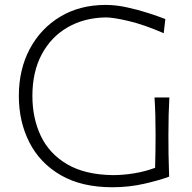

<svg xmlns="http://www.w3.org/2000/svg" viewBox="-20 -766 795 796"><path d="M623 -70.3Q624 -109.4 624.5 -141.8Q625 -174.3 625 -206.1Q625 -252.9 624 -288.8Q623 -324.7 620.6 -361.8H682.1Q680.2 -324.7 679.2 -288.8Q678.2 -252.9 678.2 -206.1Q678.2 -167 678.7 -126.5Q679.2 -85.9 681.2 -33.7Q642.6 -19 579.1 -4.4Q515.6 10.3 445.8 10.3Q318.4 10.3 231.9 -39.8Q145.5 -89.8 101.8 -175.8Q58.1 -261.7 58.1 -368.2Q58.1 -478 103.5 -563.2Q148.9 -648.4 230 -697Q311 -745.6 418.5 -745.6Q460 -745.6 505.1 -735.8Q550.3 -726.1 592.3 -712.6Q634.3 -699.2 665.5 -687L658.7 -628.4Q577.6 -663.6 513.9 -678.7Q450.2 -693.8 418.5 -693.8Q329.1 -692.4 260.5 -652.8Q191.9 -613.3 153.1 -540.8Q114.3 -468.3 114.3 -368.2Q114.3 -275.9 149.4 -202.1Q184.6 -128.4 258.5 -85Q332.5 -41.5 448.2 -40Q490.7 -40 535.9 -47.4Q581.1 -54.7 623 -70.3Z"/></svg>

Font: Pinar-DS2-FD Light
Style: Regular
Weight: 300
Designer: Amin Abedi
Version: Version 2.000